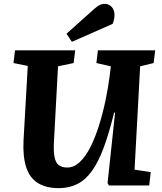

<svg xmlns="http://www.w3.org/2000/svg" viewBox="-20 -962 840 996"><path d="M678 -82 762 -69 754 0H545L538 -12L577 -378H572Q546 -272 518.5 -197.5Q491 -123 457.5 -76Q424 -29 381.5 -7.5Q339 14 285 14Q219 14 176.5 -12.5Q134 -39 116 -94Q98 -149 102 -233L124 -620L50 -635L58 -701H370L362 -635L281 -618L260 -230Q257 -180 262.5 -149.5Q268 -119 284 -106Q300 -93 329 -93Q364 -93 394.5 -122Q425 -151 449.5 -200Q474 -249 493.5 -311Q513 -373 527 -439.5Q541 -506 549 -569L555 -618L480 -635L488 -701H785L777 -635L707 -618ZM469 -916Q485 -930 497 -936Q509 -942 524 -942Q544 -942 559 -926.5Q574 -911 574 -883Q574 -874 571.5 -861.5Q569 -849 564 -838L353 -745L325 -787Z"/></svg>

Font: Literata
Style: Bold Italic
Weight: 700
Italic angle: -2°
Designer: Latin by Veronika Burian and Jose Scaglione. Greek by Irene Vlachou. Cyrillic by Vera Evstafieva
Foundry: TypeTogether
Version: Version 3.103;gftools[0.9.29]